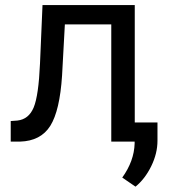

<svg xmlns="http://www.w3.org/2000/svg" viewBox="-20 -548 657 743"><path d="M501.5 -528.3V0H410.6V-453.6H231L220.2 -255.9Q211.4 -119.6 174.6 -61Q137.7 -2.4 57.6 0H21.5V-79.6L47.4 -81.5Q91.3 -86.4 110.4 -132.3Q129.4 -178.2 134.8 -302.2L144.5 -528.3ZM504.4 174.3 453.1 139.2Q499 75.2 501 7.3V-74.2H589.4V-3.4Q589.4 45.9 565.2 95.2Q541 144.5 504.4 174.3Z"/></svg>

Font: MAUL
Style: Regular
Weight: 400
Designer: MAUL
Version: Version 1.0; 2020; ttfautohint (v1.8.3)